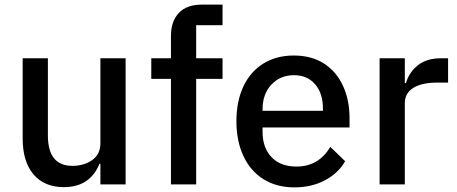

<svg xmlns="http://www.w3.org/2000/svg" viewBox="-20 -797 1976 830"><path d="M78 -198V-545H187V-212Q187 -80 293 -80Q343 -80 378.5 -105Q414 -130 414 -177V-545H523V0H414V-89H410Q369 12 256 12Q172 12 125 -43Q78 -98 78 -198Z M719 0V-456H634V-545H719V-641Q719 -705 753 -741Q787 -777 852 -777H942V-688H828V-545H942V-456H828V0Z M1002 -273Q1002 -359 1032 -423Q1062 -487 1118 -522Q1174 -557 1250 -557Q1327 -557 1381 -522Q1435 -487 1463 -425.5Q1491 -364 1491 -286V-246H1115V-227Q1115 -159 1153.5 -118Q1192 -77 1262 -77Q1357 -77 1408 -162L1472 -100Q1442 -48 1384.5 -17.5Q1327 13 1252 13Q1176 13 1119.5 -22Q1063 -57 1032.5 -122Q1002 -187 1002 -273ZM1115 -318H1376V-328Q1376 -394 1342 -433Q1308 -472 1251 -472Q1191 -472 1153 -431Q1115 -390 1115 -325Z M1621 0V-545H1730V-438H1735Q1748 -484 1786 -514.5Q1824 -545 1885 -545H1917V-440H1871Q1803 -440 1766.5 -417Q1730 -394 1730 -351V0Z"/></svg>

Font: IBM Plex Sans JP Medm
Style: Regular
Weight: 500
Designer: Mike Abbink; Paul van der Laan; Pieter van Rosmalen; Wujin Sim; Yejin Wi; Jinhee Kim; Boomi Park; Yona Kim; Kichan Ma
Foundry: Sandoll Inc.
Version: Version 1.002